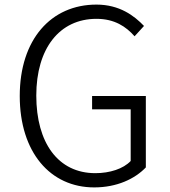

<svg xmlns="http://www.w3.org/2000/svg" viewBox="-20 -802 740 836"><path d="M66 -384C66 -139 199 14 390 14C489 14 567 -23 615 -73V-384H381V-326H549V-101C517 -67 458 -48 395 -48C233 -48 138 -180 138 -386C138 -591 239 -720 400 -720C479 -720 529 -686 566 -644L607 -689C565 -733 501 -782 400 -782C202 -782 66 -630 66 -384Z"/></svg>

Font: Kawkab Mono Light
Style: Regular
Weight: 300
Monospace: yes
Designer: Abdullah Arif
Foundry: Abdullah Arif
Version: Version 1.000;PS 000.500;hotconv 1.0.88;makeotf.lib2.5.64775